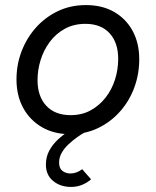

<svg xmlns="http://www.w3.org/2000/svg" viewBox="-20 -521 616 757"><path d="M256 8Q193 8 145.5 -19.5Q98 -47 71.5 -95.5Q45 -144 45 -208Q45 -266 65 -318.5Q85 -371 121.5 -412Q158 -453 208 -477Q258 -501 319 -501Q383 -501 430 -474Q477 -447 503 -399Q529 -351 529 -287Q529 -228 509 -174.5Q489 -121 452 -80Q415 -39 365.5 -15.5Q316 8 256 8ZM258 -67Q303 -67 337.5 -86Q372 -105 396.5 -136.5Q421 -168 433.5 -207.5Q446 -247 446 -289Q446 -353 412 -390Q378 -427 317 -427Q271 -427 235.5 -407.5Q200 -388 176 -355.5Q152 -323 140 -284Q128 -245 128 -205Q128 -141 162.5 -104Q197 -67 258 -67ZM260 216Q218 216 189.5 192.5Q161 169 161 128Q161 97 174.5 72.5Q188 48 208.5 29Q229 10 249 -2L316 0Q301 8 283.5 20.5Q266 33 249.5 48.5Q233 64 223 82Q213 100 213 120Q213 143 226.5 153Q240 163 257 163Q270 163 282 158.5Q294 154 304 146L339 186Q323 200 303 208Q283 216 260 216Z"/></svg>

Font: Hanken Grotesk
Style: Italic
Weight: 400
Italic angle: -8°
Designer: Alfredo Marco Pradil
Foundry: Hanken Design Co.
Version: Version 3.013